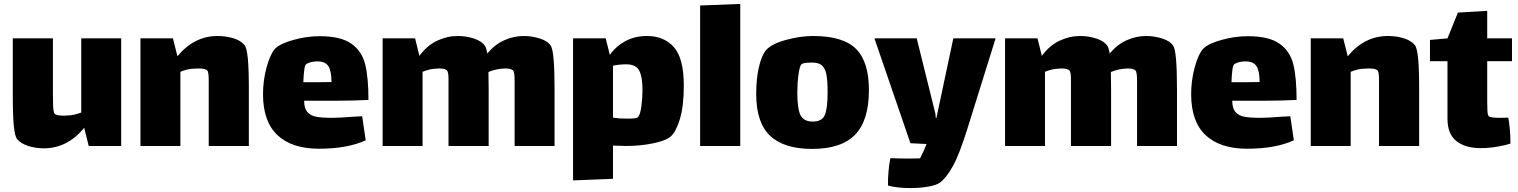

<svg xmlns="http://www.w3.org/2000/svg" viewBox="-20 -707 7718 976"><path d="M596 -512V35H431L408 -57Q322 47 203 47Q161 47 123.5 35Q86 23 67 0Q56 -13 50.5 -65Q45 -117 45 -224V-512H249V-227Q249 -203 250 -171Q251 -139 257 -130Q265 -119 305 -119L324 -120Q357 -121 393 -135V-512Z M1245 -253V35H1041V-251V-299Q1041 -337 1035 -347Q1026 -359 991 -359Q975 -359 966 -358Q933 -357 897 -342V35H694V-512H859L882 -421Q967 -524 1086 -524Q1129 -524 1166.5 -512.5Q1204 -501 1223 -478Q1234 -465 1239.5 -412.5Q1245 -360 1245 -253Z M1781 -114Q1792 -114 1821 -116L1839 6Q1747 49 1601 49Q1464 49 1390.5 -20Q1317 -89 1317 -228Q1317 -299 1335.5 -366Q1354 -433 1378 -459Q1403 -485 1471 -504Q1539 -523 1605 -523Q1712 -523 1766 -485Q1820 -447 1836.5 -379.5Q1853 -312 1853 -199Q1772 -195 1695 -195H1526Q1526 -157 1542 -138Q1558 -119 1587.5 -113.5Q1617 -108 1671 -108Q1701 -108 1781 -114ZM1522 -289H1584Q1640 -289 1665 -290Q1665 -347 1649 -371Q1633 -395 1593 -395Q1561 -395 1538 -382Q1530 -378 1526.5 -350.5Q1523 -323 1522 -289Z M2799 -253V35H2596V-233V-297Q2596 -341 2588 -349Q2578 -359 2547 -359L2533 -358Q2496 -355 2463 -341Q2464 -316 2464 -253V35H2260V-233V-304Q2260 -341 2252 -349Q2243 -359 2212 -359L2197 -358Q2164 -357 2128 -342V35H1925V-512H2090L2112 -423Q2151 -476 2202 -500Q2253 -524 2306 -524Q2350 -524 2389.5 -511Q2429 -498 2445 -474Q2452 -464 2457 -435Q2495 -481 2543.5 -502.5Q2592 -524 2641 -524Q2685 -524 2725 -511Q2765 -498 2780 -474Q2799 -446 2799 -253Z M3456 -271Q3456 -166 3435.5 -100Q3415 -34 3389 -13Q3363 9 3298 22Q3233 35 3164 35Q3144 35 3096 33V202L2893 210V-512H3059L3080 -428Q3111 -472 3159 -498Q3207 -524 3269 -524Q3355 -524 3405.5 -467.5Q3456 -411 3456 -271ZM3246 -249Q3246 -316 3229.5 -348Q3213 -380 3163 -380Q3127 -380 3096 -373V-109L3130 -105Q3145 -104 3174 -104Q3214 -104 3221 -110Q3234 -120 3240 -164.5Q3246 -209 3246 -249Z M3539 -679 3743 -687V35H3539Z M3824 -229Q3824 -309 3838.5 -369Q3853 -429 3875 -453Q3902 -484 3975 -504Q4048 -524 4113 -524Q4266 -524 4331.5 -458.5Q4397 -393 4397 -249Q4397 -95 4327 -22.5Q4257 50 4108 50Q3965 50 3894.5 -17Q3824 -84 3824 -229ZM4187 -238Q4187 -296 4181 -327.5Q4175 -359 4158.5 -374Q4142 -389 4109 -389Q4062 -389 4054 -380Q4045 -372 4039 -328Q4033 -284 4033 -236Q4033 -155 4049 -122Q4065 -89 4112 -89Q4158 -89 4172.5 -121.5Q4187 -154 4187 -238Z M5041 -512 4898 -54Q4857 78 4823.5 138Q4790 198 4757 222Q4738 235 4697 242Q4656 249 4608 249Q4537 249 4494 236Q4493 208 4496.5 166.5Q4500 125 4506 97Q4556 99 4603 99Q4639 99 4657 98Q4675 64 4690 25L4608 21L4425 -512H4640L4735 -129L4737 -107H4740L4826 -512Z M5963 -253V35H5760V-233V-297Q5760 -341 5752 -349Q5742 -359 5711 -359L5697 -358Q5660 -355 5627 -341Q5628 -316 5628 -253V35H5424V-233V-304Q5424 -341 5416 -349Q5407 -359 5376 -359L5361 -358Q5328 -357 5292 -342V35H5089V-512H5254L5276 -423Q5315 -476 5366 -500Q5417 -524 5470 -524Q5514 -524 5553.5 -511Q5593 -498 5609 -474Q5616 -464 5621 -435Q5659 -481 5707.5 -502.5Q5756 -524 5805 -524Q5849 -524 5889 -511Q5929 -498 5944 -474Q5963 -446 5963 -253Z M6499 -114Q6510 -114 6539 -116L6557 6Q6465 49 6319 49Q6182 49 6108.5 -20Q6035 -89 6035 -228Q6035 -299 6053.5 -366Q6072 -433 6096 -459Q6121 -485 6189 -504Q6257 -523 6323 -523Q6430 -523 6484 -485Q6538 -447 6554.5 -379.5Q6571 -312 6571 -199Q6490 -195 6413 -195H6244Q6244 -157 6260 -138Q6276 -119 6305.5 -113.5Q6335 -108 6389 -108Q6419 -108 6499 -114ZM6240 -289H6302Q6358 -289 6383 -290Q6383 -347 6367 -371Q6351 -395 6311 -395Q6279 -395 6256 -382Q6248 -378 6244.5 -350.5Q6241 -323 6240 -289Z M7194 -253V35H6990V-251V-299Q6990 -337 6984 -347Q6975 -359 6940 -359Q6924 -359 6915 -358Q6882 -357 6846 -342V35H6643V-512H6808L6831 -421Q6916 -524 7035 -524Q7078 -524 7115.5 -512.5Q7153 -501 7172 -478Q7183 -465 7188.5 -412.5Q7194 -360 7194 -253Z M7540 -190Q7540 -168 7541 -145Q7542 -122 7548 -116Q7557 -108 7607 -108L7647 -109Q7658 -52 7658 23Q7635 31 7591.5 38.5Q7548 46 7509 46Q7427 46 7382.5 9.5Q7338 -27 7338 -103V-396H7249V-504L7338 -512L7391 -643L7540 -652V-512H7666V-396H7540Z"/></svg>

Font: Lalezar
Style: Bold
Weight: 700
Designer: Borna Izadpanah
Foundry: Borna Izadpanah
Version: Version 1.003;January 24, 2021;FontCreator 13.0.0.2683 64-bi